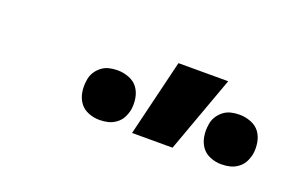

<svg xmlns="http://www.w3.org/2000/svg" viewBox="-37 -863 575 370"><g transform="rotate(20 250.0 -678.5)"><path d="M426 -602Q414 -602 403 -606.5Q392 -611 385.5 -620Q379 -629 377 -641Q375 -653 377 -665Q378 -674 382.5 -681.5Q387 -689 394 -694.5Q401 -700 409.5 -702Q418 -704 427 -704Q439 -704 450.5 -699.5Q462 -695 468.5 -686Q475 -677 477 -665Q479 -653 477 -641Q475 -632 471 -624.5Q467 -617 459.5 -611.5Q452 -606 443.5 -604Q435 -602 426 -602ZM176 -602Q164 -602 153 -606.5Q142 -611 135.5 -620Q129 -629 127 -641Q125 -653 127 -665Q128 -674 132.5 -681.5Q137 -689 144 -694.5Q151 -700 159.5 -702Q168 -704 177 -704Q189 -704 200.5 -699.5Q212 -695 218.5 -686Q225 -677 227 -665Q229 -653 227 -641Q225 -632 221 -624.5Q217 -617 209.5 -611.5Q202 -606 193.5 -604Q185 -602 176 -602ZM244 -600 282 -757H384L327 -600Z"/></g></svg>

Font: Iosevka Oblique
Style: Bold
Weight: 700
Italic angle: -9°
Monospace: yes
Designer: Belleve Invis
Foundry: Belleve Invis
Version: Version 32.5.0; ttfautohint (v1.8.4)